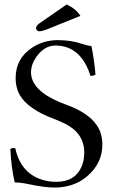

<svg xmlns="http://www.w3.org/2000/svg" viewBox="-20 -840 525 870"><path d="M282.2 -819.8Q325.2 -799.3 344.2 -768.1L200.2 -710Q171.9 -698.2 158.2 -698.2Q144.5 -699.7 143.1 -712.9Q145 -724.1 158.2 -733.9ZM394.5 -630.9Q408.2 -561 412.6 -502Q403.8 -496.1 390.1 -496.1Q346.7 -632.8 231.9 -633.8Q181.2 -633.8 144.5 -582Q120.6 -547.4 120.6 -512.2Q120.6 -431.6 252 -376.5Q263.7 -371.6 284.2 -363.8Q300.8 -357.4 307.1 -355Q414.1 -309.1 436.5 -235.4Q443.8 -210.9 443.8 -184.1Q443.8 -101.6 377 -43Q363.8 -31.7 350.1 -22.9Q296.9 9.8 226.6 9.8Q181.6 9.8 107.9 -5.9Q74.2 -13.2 46.9 -13.2Q31.2 -77.1 26.9 -165Q38.6 -171.4 46.4 -168.9Q48.3 -168.5 49.3 -168Q74.2 -54.7 172.9 -24.9Q202.1 -16.1 234.9 -16.1Q321.3 -16.1 350.6 -87.4Q361.8 -115.2 361.8 -148.9Q361.8 -235.8 274.4 -279.8Q257.3 -288.1 223.6 -301.8Q204.1 -309.6 195.3 -313Q88.9 -359.4 62 -424.8Q51.3 -452.6 50.8 -484.9Q50.8 -576.7 128.4 -626Q178.7 -657.7 241.2 -658.2Q302.2 -658.2 350.6 -641.6Q374 -633.8 394.5 -630.9Z"/></svg>

Font: Linux Libertine Display O
Style: Regular
Weight: 400
Designer: Philipp H. Poll
Foundry: Philipp H. Poll
Version: Version 5.0.9